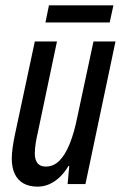

<svg xmlns="http://www.w3.org/2000/svg" viewBox="-20 -694 459 724"><path d="M122.1 9.8Q90.3 9.8 68.6 -2.4Q46.9 -14.6 35.6 -38.3Q24.4 -62 24.4 -95.7Q24.4 -114.3 27.8 -138.7Q31.2 -163.1 36.1 -185.5L111.3 -537.6H194.8L123.5 -198.7Q118.2 -176.3 114.7 -154.8Q111.3 -133.3 111.3 -114.7Q111.3 -91.8 121.3 -78.9Q131.3 -65.9 152.8 -65.9Q181.6 -65.9 203.6 -87.6Q225.6 -109.4 242.4 -150.6Q259.3 -191.9 271 -250L332.5 -537.6H415.5L302.2 0H234.9L241.2 -68.4H238.3Q223.6 -43.5 205.3 -26.1Q187 -8.8 166 0.5Q145 9.8 122.1 9.8ZM151.4 -609.4 164.6 -673.8H407.7L393.6 -609.4Z"/></svg>

Font: Open Sans Condensed Medium
Style: Italic
Weight: 500
Width: 3
Italic angle: -12°
Designer: Monotype Design Team
Foundry: Monotype Imaging Inc.
Version: Version 3.000